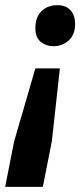

<svg xmlns="http://www.w3.org/2000/svg" viewBox="-45 -566 311 744"><path d="M162 -387Q133.5 -387 112.8 -403.8Q92 -420.5 92 -458Q92 -487 103.5 -506.8Q115 -526.5 134.2 -536.2Q153.5 -546 176 -546Q201.5 -546 216.8 -536Q232 -526 239 -509.8Q246 -493.5 246 -474Q246 -431 221 -409Q196 -387 162 -387ZM121 158H-25L10 -19L92 -301H187L156 -19Z"/></svg>

Font: Argentum Sans SemiBold
Style: Italic
Weight: 600
Italic angle: -11°
Designer: Julieta Ulanovsky (font), Cristiano Sobral (main changes and remaster)
Foundry: Julieta Ulanovsky (font), Cristiano Sobral (main changes and remaster)
Version: Version 2.007;June 15, 2022;FontCreator 14.0.0.2814 64-bit; 